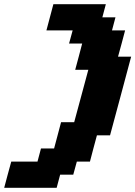

<svg xmlns="http://www.w3.org/2000/svg" viewBox="-20 -895 645 915"><path d="M0 0H250L266.6 -62.5H329.1L346.2 -125H408.7Q414.1 -145.5 425 -187.3Q436 -229 441.9 -250H504.4Q521.5 -312.5 554.9 -437.5Q588.4 -562.5 605 -625H542.5Q548.3 -645.5 559.6 -687.5Q570.8 -729.5 576.2 -750H513.7L530.3 -812.5H467.8L484.4 -875H234.4Q229 -854 217.8 -812.5Q206.5 -771 201.2 -750H326.2L309.1 -687.5H371.6Q366.2 -666.5 355.2 -625Q344.2 -583.5 338.4 -562.5H400.9Q389.6 -520.5 367.2 -437.3Q344.7 -354 333.5 -312.5H271Q265.6 -291.5 254.4 -249.8Q243.2 -208 237.8 -187.5H175.3L158.7 -125H33.7Q27.8 -104 16.6 -62.5Q5.4 -21 0 0Z"/></svg>

Font: Faithful 32x
Style: SemiboldOblique
Weight: 400
Foundry: Faithful Resource Pack
Version: Version 1.0; January 27, 2023